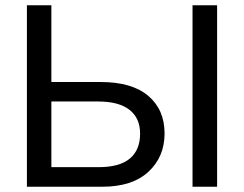

<svg xmlns="http://www.w3.org/2000/svg" viewBox="-20 -708 925 728"><path d="M604 -202.1Q604 -113.3 542.7 -56.6Q481.4 0 368.2 0H82V-688H174.8V-397H361.8Q480.5 -397 542.2 -344.5Q604 -292 604 -202.1ZM511.2 -201.2Q511.2 -260.3 470.9 -291.7Q430.7 -323.2 351.1 -323.2H174.8V-74.2H354Q433.1 -74.2 472.2 -106.7Q511.2 -139.2 511.2 -201.2ZM803.2 0H710V-688H803.2Z"/></svg>

Font: Libra Sans Modern
Style: Regular
Weight: 400
Foundry: Stefan Peev, Context Ltd
Version: Version 1.000